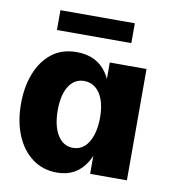

<svg xmlns="http://www.w3.org/2000/svg" viewBox="-80 -760 757 849"><g transform="rotate(10 298.0 -335.0)"><path d="M232 20Q169 20 122 -14.5Q75 -49 49 -110.5Q23 -172 23 -253Q23 -328 46.5 -388.5Q70 -449 115 -484.5Q160 -520 227 -520Q317 -520 362.5 -453.5Q408 -387 408 -256Q408 -125 363.5 -52.5Q319 20 232 20ZM283 -100Q313 -100 334 -119Q355 -138 366.5 -172.5Q378 -207 378 -252Q378 -298 366.5 -331Q355 -364 333 -382Q311 -400 281 -400Q238 -400 213 -361Q188 -322 188 -253Q188 -182 213.5 -141Q239 -100 283 -100ZM378 0V-500H543V0ZM123 -690H457V-601H123Z"/></g></svg>

Font: Moderustic
Style: Bold
Weight: 700
Designer: Tural Alisoy
Foundry: TAFT Foundry
Version: Version 2.120